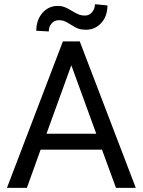

<svg xmlns="http://www.w3.org/2000/svg" viewBox="-20 -912 692 932"><path d="M475.1 -185.5H177.2L110.4 0H13.7L285.2 -710.9H367.2L639.2 0H543ZM205.6 -262.7H447.3L326.2 -595.2ZM501.5 -885.7Q501.5 -833 471.4 -800.3Q441.4 -767.6 396.5 -767.6Q376.5 -767.6 361.8 -772.5Q347.2 -777.3 323.5 -792.5Q299.8 -807.6 289.3 -810.8Q278.8 -814 265.1 -814Q245.1 -814 231 -798.6Q216.8 -783.2 216.8 -759.3L156.2 -762.7Q156.2 -814.9 185.8 -849.1Q215.3 -883.3 260.7 -883.3Q277.8 -883.3 291.5 -878.4Q305.2 -873.5 328.6 -859.4Q352.1 -845.2 364.5 -840.8Q377 -836.4 392.1 -836.4Q413.1 -836.4 427 -853Q440.9 -869.6 440.9 -891.6Z"/></svg>

Font: RobotoDraft
Style: Regular
Weight: 400
Version: Version 2.001101; 2014